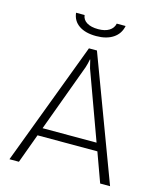

<svg xmlns="http://www.w3.org/2000/svg" viewBox="-126 -962 882 1053"><g transform="rotate(15 314.5 -435.5)"><path d="M173.8 -870.6H222.2Q225.1 -844.2 249 -829.6Q272.9 -814.9 313.5 -814.9Q352.1 -814.9 375.7 -829.6Q399.4 -844.2 404.8 -870.6H455.1Q446.3 -825.2 408.9 -800.3Q371.6 -775.4 312.5 -775.4Q251.5 -775.4 215.1 -800.3Q178.7 -825.2 173.8 -870.6ZM483.4 -166.5H143.6L82.5 0H28.8L292.5 -700.2H337.9L600.1 0H543.9ZM466.8 -211.4 326.7 -595.7Q324.7 -603.5 321.3 -617.4Q317.9 -631.3 315.4 -642.6H313.5Q312.5 -635.3 308.1 -617.7Q303.7 -600.1 301.8 -595.7L160.2 -211.4Z"/></g></svg>

Font: Selawik Light
Style: Regular
Weight: 300
Designer: Aaron Bell
Foundry: Microsoft Corporation
Version: Version 1.01